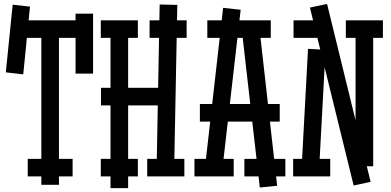

<svg xmlns="http://www.w3.org/2000/svg" viewBox="-20 -904 2002 984"><path d="M191.9 43V-765.1H282.2V43ZM122.1 -89.8H352.1V0H122.1ZM75.2 -799.8H430.2V-710H75.2ZM367.2 -526.9V-834H457V-526.9ZM9.8 -533.2 44.9 -879.9 133.8 -870.1 99.1 -522.9Z M546.4 60.1V-765.1H636.7V60.1ZM782.7 -40 798.3 -880.9 888.7 -878.9 872.6 -38.1ZM497.6 -454.1H845.7V-363.8H497.6ZM496.6 -89.8H686.5V0H496.6ZM496.6 -799.8H686.5V-710H496.6ZM746.6 -799.8H936.5V-710H746.6ZM734.4 -89.8H924.8V0H734.4Z M1004.4 -371.1H1413.6V-280.8H1004.4ZM1029.8 -39.1 1123.5 -863.8 1213.4 -854 1118.7 -28.8ZM1400.4 47.9 1311.5 57.1 1216.3 -775.9 1306.6 -786.1ZM1042.5 -799.8H1367.7V-710H1042.5ZM976.6 -89.8H1177.7V0H976.6ZM1232.4 -89.8H1442.4V0H1232.4Z M1892.6 -762.2V-51.8H1802.2V-762.2ZM1648.4 -648.9 1615.2 -32.2 1525.4 -37.1 1558.6 -653.8ZM1792.5 46.9 1568.4 -865.2 1656.2 -883.8 1879.4 27.8ZM1942.4 -710H1752.4V-799.8H1942.4ZM1672.4 0H1482.4V-89.8H1672.4ZM1655.3 -710H1484.4V-799.8H1655.3Z"/></svg>

Font: Opir
Style: Regular
Weight: 400
Designer: Maksym Kobuzan
Version: Version 1.000;FEAKit 1.0